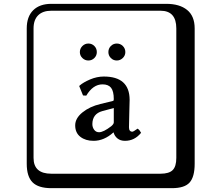

<svg xmlns="http://www.w3.org/2000/svg" viewBox="-20 -774 1140 1006"><path d="M547.9 -501Q547.9 -520 560.8 -533Q573.7 -545.9 592 -545.9Q610.4 -545.9 623.5 -533Q636.7 -520 636.7 -501Q636.7 -482.9 623.3 -470Q609.9 -457 591.8 -457Q573.7 -457 560.8 -470Q547.9 -482.9 547.9 -501ZM398.4 -501Q398.4 -519.5 411.6 -532.7Q424.8 -545.9 443.1 -545.9Q461.4 -545.9 474.4 -533Q487.3 -520 487.3 -501Q487.3 -482.9 474.4 -470Q461.4 -457 443.1 -457Q424.8 -457 411.6 -470Q398.4 -482.9 398.4 -501ZM576.2 -208 516.1 -191.9Q464.4 -177.7 463.9 -124Q463.9 -106.9 473.4 -94Q482.9 -81.1 499 -81.1Q522 -81.1 563 -112.8Q576.2 -124 576.2 -132.8ZM655.8 -106.9Q655.8 -84 673.8 -84Q678.7 -84 701.2 -100.1L703.1 -98.1Q710.9 -94.2 719.2 -78.1Q685.1 -36.1 634.8 -36.1Q610.8 -36.1 595.5 -48.6Q580.1 -61 575.2 -80.1H574.2Q525.4 -36.1 470.2 -36.1Q428.2 -36.1 401.1 -57.1Q374 -78.1 374 -117.2Q374 -154.3 412.1 -185.1Q450.2 -215.8 505.9 -229L571.8 -245.1Q575.7 -245.1 576.2 -253.9Q576.2 -295.9 562 -314Q547.9 -332 517.1 -332Q467.3 -332 432.1 -272.9L415 -273.9L395 -323.2L397.9 -326.2Q416 -342.3 451.9 -357.7Q487.8 -373 523.9 -373Q658.7 -373 659.2 -251Q659.2 -249 657.5 -184.6Q655.8 -120.1 655.8 -106.9ZM249 -717.8Q204.1 -717.8 179.9 -693.8Q155.8 -669.9 155.8 -625V53.2Q155.8 136.2 249 136.2H820.8Q865.7 136.2 884.8 117.2Q903.8 98.1 903.8 53.2V-625Q903.8 -717.8 820.8 -717.8ZM1000 84Q1000 152.8 973.4 182.4Q946.8 211.9 880.9 211.9H249Q181.2 211.9 150.6 181.4Q120.1 150.9 120.1 84V-625Q120.1 -687 154.1 -720.5Q188 -753.9 249 -753.9H851.1Q920.9 -753.9 960.4 -721.9Q1000 -689.9 1000 -625Z"/></svg>

Font: Linux Biolinum Keyboard O
Style: Regular
Weight: 700
Designer: Philipp H. Poll
Foundry: Philipp H. Poll
Version: Version 0.6.1